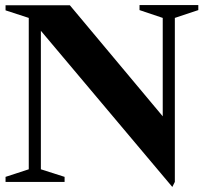

<svg xmlns="http://www.w3.org/2000/svg" viewBox="-20 -721 808 761"><path d="M663 20 142 -599V-50L236 -20V0H2V-20L94 -50V-650L2 -680V-700H257L625 -260V-650L533 -681V-701H766V-681L673 -650V0Z"/></svg>

Font: Wittgenstein
Style: Bold
Weight: 700
Designer: Jörg Drees
Foundry: Jörg Drees
Version: Version 1.303; ttfautohint (v1.8.4.7-5d5b)